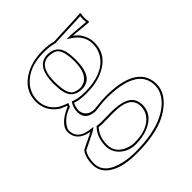

<svg xmlns="http://www.w3.org/2000/svg" viewBox="-185 -566 932 932"><g transform="rotate(-45 280.5 -100.5)"><path d="M183.1 16.1Q151.4 50.3 150.9 104Q150.9 165 215.3 186.5Q235.4 192.9 252.9 192.9Q345.7 192.9 383.8 140.6Q399.4 117.7 399.9 90.8Q399.9 24.4 309.1 18.1Q294.9 17.1 275.9 17.1Q270.5 17.1 253.4 17.6Q223.1 18.1 206.1 18.1Q197.8 18.1 183.1 16.1ZM326.2 -288.1Q326.2 -368.2 299.3 -387.7Q282.7 -398.9 254.9 -398.9Q189.9 -398.9 187 -300.8Q187 -294.9 187 -290Q187 -213.4 211.9 -193.4Q228.5 -181.2 257.8 -181.2Q324.2 -189 326.2 -288.1ZM459 -289.1Q459 -202.6 372.1 -163.1Q322.8 -141.1 257.8 -141.1Q208.5 -141.1 182.6 -151.9Q171.4 -133.3 170.9 -106.9Q178.2 -61 229 -59.1Q231.4 -59.1 234.4 -59.6Q241.2 -60.5 248 -61Q286.6 -65.9 311 -65.9Q507.3 -65.9 527.8 43Q529.8 55.2 529.8 67.9Q529.8 131.8 458 182.1Q442.4 192.9 426.3 200.7Q349.1 237.8 225.1 237.8Q99.1 237.8 52.2 182.1Q32.2 156.7 32.2 124Q32.7 74.2 54.2 45.9Q65.4 39.1 94.2 25.9Q126.5 10.7 138.2 3.9Q60.1 -9.8 59.1 -74.2Q59.1 -108.9 107.9 -141.1Q127 -153.3 146 -160.2L147.9 -165Q147.9 -165 114.7 -179.2Q110.8 -181.6 108.4 -183.1Q54.7 -222.7 54.2 -285.2Q54.2 -370.1 136.2 -413.1Q186.5 -439 251 -439Q295.4 -439 323.2 -430.2Q354.5 -431.6 410.2 -434.1Q481 -436.5 508.8 -439L512.2 -436Q509.3 -422.4 508.8 -407.2Q508.8 -393.6 512.2 -379.9L508.8 -377Q494.6 -377.9 465.8 -380.9Q425.3 -385.3 407.7 -385.7Q448.2 -358.4 457.5 -306.6Q459 -297.4 459 -289.1ZM175.8 9.3 179.2 5.4 184.1 5.9Q199.7 7.8 206.1 7.8Q223.1 7.8 252.9 7.3Q270 6.8 275.9 6.8Q376 6.8 400.4 50.3Q409.7 67.4 410.2 90.8Q410.2 156.2 338.9 187Q300.3 203.1 252.9 203.1Q202.1 203.1 168 169.9Q141.1 143.1 141.1 104Q142.1 44.9 175.8 9.3ZM335.9 -288.1Q334.5 -172.4 257.8 -170.9Q195.3 -170.9 182.1 -229Q177.2 -252.4 176.8 -290Q178.2 -407.7 254.9 -409.2Q316.9 -409.2 330.6 -351.1Q335.9 -326.7 335.9 -288.1ZM449.2 -289.1Q449.2 -333.5 415 -367.2Q408.2 -373.5 402.3 -377.4L374.5 -396L408.2 -395.5Q409.7 -395.5 500.5 -387.7Q499 -398.4 499 -407.2Q499 -418 500.5 -428.2Q475.1 -426.3 411.1 -424.3Q354.5 -422.4 323.7 -420.4H322.3L320.3 -420.9Q293.9 -428.7 251 -429.2Q146.5 -429.2 94.2 -368.2Q64 -332 64 -285.2Q64.9 -226.1 114.3 -191.4Q120.1 -187.5 129.2 -183.1Q138.2 -178.7 144.5 -176.8L150.9 -174.3L161.1 -171.4L153.8 -151.9L149.4 -150.4Q101.1 -134.3 77.6 -97.7Q69.3 -84.5 68.8 -74.2Q68.8 -19 132.8 -6.8Q136.7 -6.3 139.6 -5.9L166 -2L143.6 12.7Q141.1 14.2 76.2 45.9Q66.9 50.3 60.5 53.7Q42 80.6 42 124Q42 196.3 144.5 219.7Q181.2 228 225.1 228Q348.1 227.5 421.9 191.4Q494.1 155.8 514.6 99.1Q520 83 520 67.9Q520 -49.3 331.5 -55.7Q321.3 -56.2 311 -56.2Q286.1 -56.2 249.5 -51.3L248.5 -50.8Q241.7 -50.3 236.3 -49.8Q231.4 -49.3 229 -48.8Q162.1 -51.3 161.1 -106.9Q161.6 -137.7 174.3 -157.2L178.7 -164.6L186.5 -161.1Q211.9 -150.9 257.8 -150.9Q377 -150.9 425.8 -216.8Q448.7 -249 449.2 -289.1Z"/></g></svg>

Font: Linux Biolinum Outline O
Style: Bold
Weight: 700
Designer: Philipp H. Poll
Foundry: Philipp H. Poll
Version: Version 0.9.2